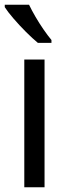

<svg xmlns="http://www.w3.org/2000/svg" viewBox="-24 -786 285 806"><path d="M163 0H78V-536H163ZM98 -766Q109 -743 125 -715.5Q141 -688 159 -662Q177 -636 192 -618V-606H135Q113 -624 85 -652Q57 -680 32.5 -708.5Q8 -737 -4 -756V-766Z"/></svg>

Font: Noto Sans Gurmukhi UI SemiCondensed
Style: Regular
Weight: 400
Width: 4
Designer: Jelle Bosma - Monotype Design Team
Foundry: Monotype Imaging Inc.
Version: Version 2.004; ttfautohint (v1.8.4.7-5d5b)